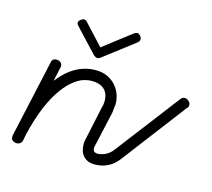

<svg xmlns="http://www.w3.org/2000/svg" viewBox="-72 -529 667 605"><g transform="rotate(15 261.5 -226.5)"><path d="M490 -277Q496 -285 503 -285Q510 -285 516.5 -279.5Q523 -274 523 -266Q523 -260 518 -256L359 -47Q330 -9 283 -9Q268 -9 258.5 -14Q249 -19 243 -27Q237 -35 235 -45Q233 -55 233 -63Q233 -69 234 -73L259 -190Q262 -198 262 -210Q262 -235 247.5 -248Q233 -261 208 -261Q183 -261 162.5 -248.5Q142 -236 125 -215.5Q108 -195 94.5 -169.5Q81 -144 71.5 -117.5Q62 -91 55.5 -67Q49 -43 46 -24Q45 -18 40 -14Q35 -10 28 -10Q21 -10 15.5 -14Q10 -18 10 -25Q10 -26 10 -27.5Q10 -29 10 -30L66 -283Q68 -297 82 -297Q91 -297 96 -292Q101 -287 101 -280Q101 -279 100.5 -277.5Q100 -276 100 -275L90 -230Q142 -297 210 -297Q231 -297 247 -290Q263 -283 274.5 -270.5Q286 -258 292 -242.5Q298 -227 298 -209Q297 -204 296.5 -197.5Q296 -191 295 -182L269 -66Q268 -64 268 -59Q268 -49 273 -46.5Q278 -44 283 -44Q313 -46 331 -69ZM296 -440Q302 -444 307 -444Q311 -444 316 -438.5Q321 -433 321 -427Q321 -421 315 -416L213 -338Q208 -335 204 -335Q200 -335 193 -340L122 -416Q116 -422 116 -426Q116 -432 122 -437Q128 -442 133 -442Q139 -442 144 -436L205 -370Z"/></g></svg>

Font: Gruenewald VA
Style: Regular
Weight: 400
Designer: Peter Wiegel
Foundry: Peter Wiegel, nach dem Schriftentwurf von Dr. H. Gr¸newald
Version: Version 0.007